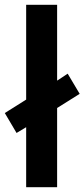

<svg xmlns="http://www.w3.org/2000/svg" viewBox="-31 -780 352 800"><path d="M78 0V-250L38 -226L-11 -309L78 -365V-760H207V-444L251 -473L301 -389L207 -330V0Z"/></svg>

Font: Noto Sans Nag Mundari SemiBold
Style: Regular
Weight: 600
Version: Version 1.000